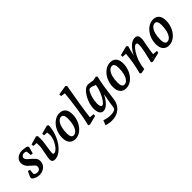

<svg xmlns="http://www.w3.org/2000/svg" viewBox="153 -1947 3358 3358"><g transform="rotate(-45 1832.0 -267.5)"><path d="M17 -40 13 -77 63 -182 103 -171 95 -76Q112 -60 128 -53Q144 -46 164 -46Q197 -46 217.5 -65Q238 -84 238 -120Q238 -141 223 -158.5Q208 -176 174 -204Q141 -231 121.5 -251Q102 -271 87.5 -300Q73 -329 73 -367Q73 -408 95 -440.5Q117 -473 154.5 -491.5Q192 -510 238 -510Q279 -510 354 -495L375 -467L340 -340L297 -343L288 -438Q261 -454 234 -454Q208 -454 188 -436.5Q168 -419 168 -394Q168 -373 185.5 -353Q203 -333 238 -305Q288 -263 314.5 -230Q341 -197 341 -152Q341 -104 316.5 -66.5Q292 -29 250 -8.5Q208 12 158 12Q119 12 81 -2.5Q43 -17 17 -40Z M472 -56Q472 -84 493 -187Q502 -232 510 -277.5Q518 -323 518 -346L516 -420L440 -424L437 -466L589 -510L618 -491V-378Q618 -360 603 -266Q582 -138 582 -104Q582 -76 605 -76Q641 -76 683 -121Q725 -166 753.5 -232Q782 -298 782 -355Q782 -375 777 -420L704 -424L700 -466L858 -510L886 -491Q882 -368 830.5 -251Q779 -134 700 -61Q621 12 540 12Q507 12 489.5 -5.5Q472 -23 472 -56Z M896 -166Q896 -257 933 -336Q970 -415 1032.5 -462.5Q1095 -510 1167 -510Q1240 -510 1278.5 -464.5Q1317 -419 1317 -333Q1317 -242 1280 -162.5Q1243 -83 1181 -35.5Q1119 12 1047 12Q975 12 935.5 -35Q896 -82 896 -166ZM1206 -334Q1206 -387 1191 -415Q1176 -443 1146 -443Q1105 -443 1073.5 -407.5Q1042 -372 1025 -309Q1008 -246 1008 -165Q1008 -112 1023.5 -84Q1039 -56 1069 -56Q1109 -56 1140 -91Q1171 -126 1188.5 -189Q1206 -252 1206 -334Z M1480 -686 1401 -698 1398 -741 1574 -770 1599 -748Q1557 -506 1533 -359.5Q1509 -213 1494 -79L1578 -73L1575 -32L1402 12L1373 -4Q1408 -133 1438 -338Q1468 -543 1480 -686Z M1777 152Q1858 152 1893 120Q1903 111 1909.5 77.5Q1916 44 1918 8Q1941 -110 1953 -193Q1909 -101 1853 -44.5Q1797 12 1739 12Q1693 12 1669 -29Q1645 -70 1645 -140Q1645 -218 1680 -305.5Q1715 -393 1767.5 -451.5Q1820 -510 1870 -510Q1895 -510 1955 -500Q1976 -496 1997 -494L2063 -510L2092 -491Q2068 -396 2050 -280.5Q2032 -165 2013 -10Q2004 65 1966 120Q1928 175 1866.5 205Q1805 235 1727 235Q1661 235 1589 213L1623 123Q1699 152 1777 152ZM1791 -72Q1817 -72 1855.5 -124.5Q1894 -177 1926 -255Q1958 -333 1968 -406Q1897 -439 1855 -439Q1832 -439 1807.5 -394Q1783 -349 1767 -283Q1751 -217 1751 -158Q1751 -120 1761 -96Q1771 -72 1791 -72Z M2152 -166Q2152 -257 2189 -336Q2226 -415 2288.5 -462.5Q2351 -510 2423 -510Q2496 -510 2534.5 -464.5Q2573 -419 2573 -333Q2573 -242 2536 -162.5Q2499 -83 2437 -35.5Q2375 12 2303 12Q2231 12 2191.5 -35Q2152 -82 2152 -166ZM2462 -334Q2462 -387 2447 -415Q2432 -443 2402 -443Q2361 -443 2329.5 -407.5Q2298 -372 2281 -309Q2264 -246 2264 -165Q2264 -112 2279.5 -84Q2295 -56 2325 -56Q2365 -56 2396 -91Q2427 -126 2444.5 -189Q2462 -252 2462 -334Z M2725 -420 2646 -424V-466L2820 -510L2847 -487Q2821 -407 2799 -298Q2840 -385 2901 -447.5Q2962 -510 3034 -510Q3070 -510 3089 -487Q3108 -464 3108 -428Q3108 -396 3102 -356.5Q3096 -317 3084 -260Q3075 -216 3067 -167.5Q3059 -119 3056 -79L3142 -73L3139 -32L2959 12L2930 -4Q2964 -143 2981.5 -228.5Q2999 -314 2999 -368Q2999 -418 2970 -418Q2943 -418 2904.5 -373.5Q2866 -329 2829.5 -253.5Q2793 -178 2774 -88Q2766 -38 2762 -4L2680 12L2652 -4Q2686 -137 2700.5 -222Q2715 -307 2725 -420Z M3212 -166Q3212 -257 3249 -336Q3286 -415 3348.5 -462.5Q3411 -510 3483 -510Q3556 -510 3594.5 -464.5Q3633 -419 3633 -333Q3633 -242 3596 -162.5Q3559 -83 3497 -35.5Q3435 12 3363 12Q3291 12 3251.5 -35Q3212 -82 3212 -166ZM3522 -334Q3522 -387 3507 -415Q3492 -443 3462 -443Q3421 -443 3389.5 -407.5Q3358 -372 3341 -309Q3324 -246 3324 -165Q3324 -112 3339.5 -84Q3355 -56 3385 -56Q3425 -56 3456 -91Q3487 -126 3504.5 -189Q3522 -252 3522 -334Z"/></g></svg>

Font: Andada Pro SemiBold
Style: Italic
Weight: 600
Italic angle: -6.99998°
Designer: Carolina Giovagnoli
Foundry: Huerta Tipografica
Version: Version 3.005